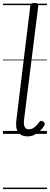

<svg xmlns="http://www.w3.org/2000/svg" viewBox="-20 -910 339 1305"><path d="M167 17Q124 17 103.5 -12Q83 -41 92 -100L186 -871Q188 -881 194 -885.5Q200 -890 214 -890Q229 -890 235 -885Q241 -880 240 -869L144 -101Q139 -67 147 -49Q155 -31 176 -31Q190 -31 202 -37.5Q214 -44 225.5 -55Q237 -66 247 -81Q252 -87 259 -88.5Q266 -90 274 -83Q282 -78 284 -71Q286 -64 281 -57Q270 -37 252 -20Q234 -3 212.5 7Q191 17 167 17ZM0 365H299V375H0ZM0 -20H299V0H0ZM0 -505H299V-500H0ZM0 -885H299V-875H0Z"/></svg>

Font: Playwrite GB J Guides
Style: Italic
Weight: 400
Italic angle: -7.01216°
Designer: Veronika Burian, José Scaglione
Foundry: TypeTogether
Version: Version 1.003